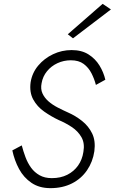

<svg xmlns="http://www.w3.org/2000/svg" viewBox="-20 -969 596 997"><path d="M93 -214 44 -188Q55 -136 79 -91.5Q103 -47 143.5 -19.5Q184 8 242 8Q305 8 353.5 -16.5Q402 -41 432 -85Q462 -129 470 -184Q477 -238 458.5 -276Q440 -314 406 -341Q372 -368 333 -385Q306 -397 279 -411Q252 -425 231.5 -443Q211 -461 200.5 -484Q190 -507 196 -537Q202 -572 224 -599Q246 -626 278.5 -641Q311 -656 348 -656Q389 -656 414.5 -637Q440 -618 455 -588.5Q470 -559 478 -528L527 -555Q518 -594 496.5 -629Q475 -664 439.5 -686.5Q404 -709 352 -709Q301 -709 255.5 -687.5Q210 -666 178.5 -628.5Q147 -591 139 -542Q132 -490 152.5 -452.5Q173 -415 209.5 -389.5Q246 -364 284 -346Q320 -331 352.5 -309.5Q385 -288 403 -256.5Q421 -225 413 -180Q407 -140 385.5 -109.5Q364 -79 329.5 -61.5Q295 -44 249 -44Q212 -44 185.5 -59Q159 -74 141.5 -98Q124 -122 112.5 -152.5Q101 -183 93 -214ZM556 -920 513 -949 332 -791 359 -770Z"/></svg>

Font: Jost Light
Style: Italic
Weight: 300
Italic angle: -5°
Version: Version 3.710